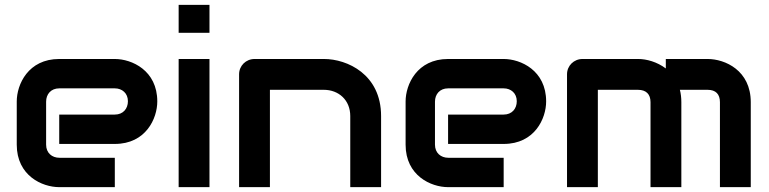

<svg xmlns="http://www.w3.org/2000/svg" viewBox="-20 -771 3170 791"><path d="M628 -353C628 -481 523 -528 453 -528H224C96 -528 49 -423 49 -353V-175C49 -47 154 0 224 0H453V-121H225C194 -121 170 -141 170 -175V-352C170 -383 190 -407 224 -407H453C483 -407 507 -387 507 -354C507 -323 487 -299 453 -299H224V-178H453C581 -178 628 -283 628 -353Z M843 -751H716V-636H843ZM843 -528H716V0H843Z M1550 -293C1550 -465 1410 -528 1315 -528H1029C993 -528 965 -500 965 -465V0H1092V-401H1314C1375 -401 1423 -359 1423 -293V0H1550Z M2230 -353C2230 -481 2125 -528 2055 -528H1826C1698 -528 1651 -423 1651 -353V-175C1651 -47 1756 0 1826 0H2055V-121H1827C1796 -121 1772 -141 1772 -175V-352C1772 -383 1792 -407 1826 -407H2055C2085 -407 2109 -387 2109 -354C2109 -323 2089 -299 2055 -299H1826V-178H2055C2183 -178 2230 -283 2230 -353Z M2787 -350C2787 -368 2785 -385 2781 -401H2895C2929 -401 2946 -383 2946 -350V0H3073V-350C3073 -481 2967 -528 2895 -528H2723V-489C2687 -516 2644 -528 2609 -528H2380C2344 -528 2316 -500 2316 -465V0H2443V-401H2608C2642 -401 2660 -383 2660 -350V0H2787Z"/></svg>

Font: Audiowide
Style: Regular
Weight: 400
Designer: Astigmatic (AOETI)
Foundry: Astigmatic (AOETI)
Version: Version 1.002